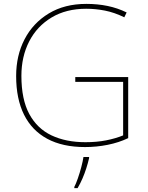

<svg xmlns="http://www.w3.org/2000/svg" viewBox="-20 -746 760 987"><path d="M367 -350H639V-36Q591 -13 533.5 -1.5Q476 10 417 10Q302 10 223 -32.5Q144 -75 103.5 -156.5Q63 -238 63 -355Q63 -461 106.5 -544.5Q150 -628 231 -677Q312 -726 424 -726Q481 -726 532.5 -715.5Q584 -705 631 -682L619 -657Q568 -682 519.5 -691.5Q471 -701 423 -701Q320 -701 245 -656Q170 -611 130 -533Q90 -455 90 -356Q90 -235 130.5 -160Q171 -85 245 -50Q319 -15 419 -15Q477 -15 525.5 -24.5Q574 -34 613 -50V-325H367ZM438 67Q432 93 423.5 119.5Q415 146 404 171.5Q393 197 379 221H362V215Q370 200 380 171.5Q390 143 398 112.5Q406 82 409 61H438Z"/></svg>

Font: Noto Sans Khmer Thin
Style: Regular
Weight: 250
Version: Version 2.003